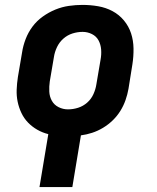

<svg xmlns="http://www.w3.org/2000/svg" viewBox="-20 -548 640 783"><path d="M141 215 177 -1Q153 -7 132 -19Q111 -31 94.5 -48Q78 -65 67.5 -87Q57 -109 52 -133Q47 -157 48 -182.5Q49 -208 53 -234L70 -334Q74 -361 84.5 -388.5Q95 -416 112.5 -439.5Q130 -463 154.5 -480.5Q179 -498 206 -509Q233 -520 261 -524Q289 -528 316 -528Q349 -528 380.5 -522.5Q412 -517 439 -502.5Q466 -488 485.5 -464.5Q505 -441 514.5 -412Q524 -383 524.5 -350.5Q525 -318 520 -286L504 -186Q500 -163 492 -140Q484 -117 471 -96Q458 -75 440 -57.5Q422 -40 400.5 -27Q379 -14 356 -6.5Q333 1 310 4L275 215ZM257 -102Q278 -102 298.5 -108.5Q319 -115 335.5 -129.5Q352 -144 361 -164Q370 -184 373 -204L390 -304Q394 -325 392.5 -345.5Q391 -366 382 -383Q373 -400 355 -409Q337 -418 317 -418Q296 -418 275.5 -411.5Q255 -405 238.5 -390.5Q222 -376 212.5 -356Q203 -336 200 -316L183 -216Q180 -195 181 -174.5Q182 -154 191.5 -137Q201 -120 219 -111Q237 -102 257 -102Z"/></svg>

Font: Iosevka Aile Extrabold
Style: Italic
Weight: 800
Italic angle: -9°
Designer: Belleve Invis
Foundry: Belleve Invis
Version: Version 31.1.0; ttfautohint (v1.8.4)